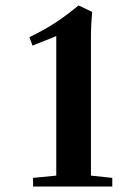

<svg xmlns="http://www.w3.org/2000/svg" viewBox="-20 -683 509 703"><path d="M101.1 0V-31.7L186 -40V-550.8L99.1 -516.1L87.9 -546.9Q146.5 -575.7 185.8 -601.8Q225.1 -627.9 267.6 -663.1L317.4 -639.6Q313 -584.5 313 -558.1V-40L391.1 -31.7V0Z"/></svg>

Font: Elstob 6pt
Style: Bold
Weight: 700
Designer: Peter S. Baker
Version: Version 1.015